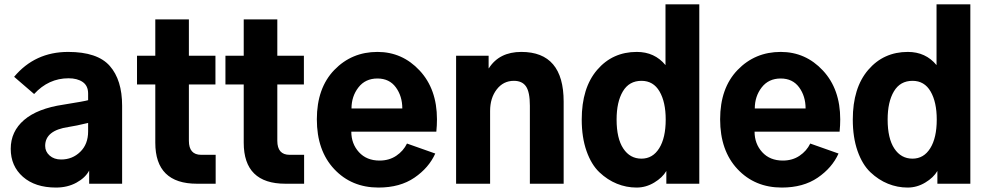

<svg xmlns="http://www.w3.org/2000/svg" viewBox="-20 -844 4543 882"><path d="M187.5 -173.8Q187.5 -147.5 208 -129.4Q228.5 -111.3 260.7 -111.3Q312.5 -111.3 348.6 -146.5Q384.8 -181.6 384.8 -240.2V-279.3Q328.1 -265.6 294.9 -260.7Q187.5 -245.1 187.5 -173.8ZM29.3 -160.2Q29.3 -240.2 90.8 -293Q152.3 -345.7 271.5 -363.3Q369.1 -378.9 384.8 -383.8V-414.1Q384.8 -450.2 359.9 -467.3Q335 -484.4 294.9 -484.4Q203.1 -484.4 136.7 -412.1L44.9 -491.2Q140.6 -605.5 293 -605.5Q427.7 -605.5 484.4 -541Q541 -476.6 541 -358.4V0H389.6V-60.5Q372.1 -27.3 331.1 -4.9Q290 17.6 237.3 17.6Q141.6 17.6 85.4 -31.7Q29.3 -81.1 29.3 -160.2Z M609.4 -456.1V-587.9H693.4V-754.9H847.7V-587.9H969.7V-456.1H847.7V-197.3Q847.7 -132.8 904.3 -132.8H970.7V0H884.8Q693.4 0 693.4 -188.5V-456.1Z M1015.6 -456.1V-587.9H1099.6V-754.9H1253.9V-587.9H1376V-456.1H1253.9V-197.3Q1253.9 -132.8 1310.5 -132.8H1377V0H1291Q1099.6 0 1099.6 -188.5V-456.1Z M1435.5 -295.9Q1435.5 -439.5 1515.6 -522.5Q1595.7 -605.5 1713.9 -605.5Q1828.1 -605.5 1907.7 -520Q1987.3 -434.6 1987.3 -295.9Q1987.3 -267.6 1984.4 -239.3H1593.8Q1593.8 -183.6 1628.9 -145Q1664.1 -106.4 1723.6 -106.4Q1767.6 -106.4 1800.3 -128.4Q1833 -150.4 1849.6 -184.6L1979.5 -138.7Q1950.2 -73.2 1883.8 -27.8Q1817.4 17.6 1718.8 17.6Q1594.7 17.6 1515.1 -67.4Q1435.5 -152.3 1435.5 -295.9ZM1594.7 -345.7H1828.1Q1828.1 -402.3 1798.3 -442.9Q1768.6 -483.4 1713.9 -483.4Q1658.2 -483.4 1626.5 -442.4Q1594.7 -401.4 1594.7 -345.7Z M2075.2 0V-587.9H2224.6V-530.3H2225.6Q2273.4 -605.5 2375 -605.5Q2569.3 -605.5 2569.3 -377V0H2414.1V-358.4Q2414.1 -420.9 2396.5 -446.8Q2378.9 -472.7 2340.8 -472.7Q2292 -472.7 2261.7 -433.1Q2231.4 -393.6 2231.4 -334V0Z M2652.3 -294.9Q2652.3 -440.4 2723.1 -522.9Q2793.9 -605.5 2905.3 -605.5Q2987.3 -605.5 3037.1 -544.9V-824.2H3192.4V0H3041V-58.6Q3023.4 -28.3 2985.4 -5.4Q2947.3 17.6 2904.3 17.6Q2857.4 17.6 2814 0Q2770.5 -17.6 2733.4 -52.7Q2696.3 -87.9 2674.3 -150.4Q2652.3 -212.9 2652.3 -294.9ZM2812.5 -294.9Q2812.5 -208 2843.3 -161.6Q2874 -115.2 2926.8 -115.2Q2978.5 -115.2 3008.3 -163.1Q3038.1 -210.9 3038.1 -294.9Q3038.1 -375 3009.8 -423.8Q2981.4 -472.7 2926.8 -472.7Q2870.1 -472.7 2841.3 -424.3Q2812.5 -376 2812.5 -294.9Z M3288.1 -295.9Q3288.1 -439.5 3368.2 -522.5Q3448.2 -605.5 3566.4 -605.5Q3680.7 -605.5 3760.3 -520Q3839.8 -434.6 3839.8 -295.9Q3839.8 -267.6 3836.9 -239.3H3446.3Q3446.3 -183.6 3481.4 -145Q3516.6 -106.4 3576.2 -106.4Q3620.1 -106.4 3652.8 -128.4Q3685.5 -150.4 3702.1 -184.6L3832 -138.7Q3802.7 -73.2 3736.3 -27.8Q3669.9 17.6 3571.3 17.6Q3447.3 17.6 3367.7 -67.4Q3288.1 -152.3 3288.1 -295.9ZM3447.3 -345.7H3680.7Q3680.7 -402.3 3650.9 -442.9Q3621.1 -483.4 3566.4 -483.4Q3510.7 -483.4 3479 -442.4Q3447.3 -401.4 3447.3 -345.7Z M3897.5 -294.9Q3897.5 -440.4 3968.3 -522.9Q4039.1 -605.5 4150.4 -605.5Q4232.4 -605.5 4282.2 -544.9V-824.2H4437.5V0H4286.1V-58.6Q4268.6 -28.3 4230.5 -5.4Q4192.4 17.6 4149.4 17.6Q4102.5 17.6 4059.1 0Q4015.6 -17.6 3978.5 -52.7Q3941.4 -87.9 3919.4 -150.4Q3897.5 -212.9 3897.5 -294.9ZM4057.6 -294.9Q4057.6 -208 4088.4 -161.6Q4119.1 -115.2 4171.9 -115.2Q4223.6 -115.2 4253.4 -163.1Q4283.2 -210.9 4283.2 -294.9Q4283.2 -375 4254.9 -423.8Q4226.6 -472.7 4171.9 -472.7Q4115.2 -472.7 4086.4 -424.3Q4057.6 -376 4057.6 -294.9Z"/></svg>

Font: Gothic A1 Black
Style: Regular
Weight: 900
Version: Version 2.50